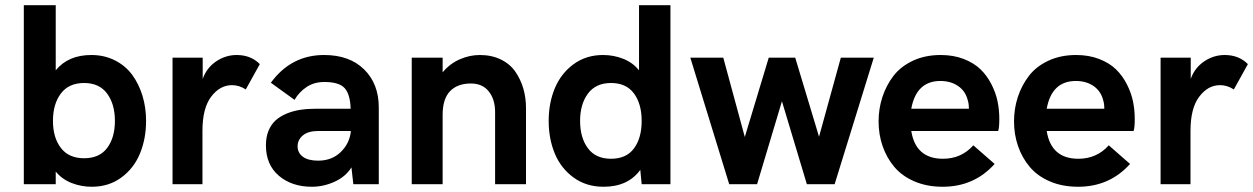

<svg xmlns="http://www.w3.org/2000/svg" viewBox="-20 -710 4830 740"><path d="M334 9.8Q293 9.8 256.1 -4.6Q219.2 -19 194.8 -48.8V0H71.8V-689.9H194.8V-439Q242.7 -498 332 -498Q381.8 -498 422.6 -477.5Q463.4 -457 489.3 -421.9Q515.1 -386.7 529.1 -341.1Q543 -295.4 543 -244.1Q543 -175.3 519.5 -118.4Q496.1 -61.5 447.8 -25.9Q399.4 9.8 334 9.8ZM304.2 -390.1Q245.1 -390.1 214.6 -349.6Q184.1 -309.1 184.1 -244.1Q184.1 -179.7 214.6 -139.9Q245.1 -100.1 304.2 -100.1Q363.3 -100.1 393.1 -139.9Q422.9 -179.7 422.9 -244.1Q422.9 -308.6 392.8 -349.4Q362.8 -390.1 304.2 -390.1Z M645 0V-487.8H761.2V-405.8Q776.4 -448.7 813 -473.4Q849.6 -498 892.1 -498Q946.8 -498 981.4 -462.9L927.2 -365.2Q902.3 -381.8 874 -381.8Q827.6 -381.8 793.9 -337.4Q760.3 -293 760.3 -206.1V0Z M1229 -498Q1327.1 -498 1383.5 -442.4Q1439.9 -386.7 1439.9 -295.9V0H1341.8L1334.5 -64.9Q1312 -28.8 1269.3 -9.5Q1226.6 9.8 1182.1 9.8Q1104.5 9.8 1054.7 -32.7Q1004.9 -75.2 1004.9 -149.9Q1004.9 -181.2 1014.6 -205.3Q1024.4 -229.5 1041.5 -245.4Q1058.6 -261.2 1083.5 -271.7Q1108.4 -282.2 1136.7 -286.6Q1165 -291 1199.2 -291H1331.5Q1329.6 -347.2 1308.1 -370.6Q1286.6 -394 1230 -394Q1190.9 -394 1161.9 -374.8Q1132.8 -355.5 1115.2 -325.2L1023.9 -391.1Q1102.1 -498 1229 -498ZM1206.1 -90.8Q1258.3 -90.8 1292.2 -123Q1326.2 -155.3 1332 -201.2V-205.1H1206.1Q1167.5 -205.1 1147.2 -188Q1127 -170.9 1127 -146Q1127 -121.1 1147.2 -106Q1167.5 -90.8 1206.1 -90.8Z M1566.9 0V-487.8H1686V-431.2Q1713.9 -464.8 1752 -481.4Q1790 -498 1829.1 -498Q1875 -498 1910.4 -480.7Q1945.8 -463.4 1966.3 -433.6Q1986.8 -403.8 1997.1 -368.4Q2007.3 -333 2007.3 -293V0H1888.2V-277.8Q1888.2 -327.1 1863.8 -357.7Q1839.4 -388.2 1794.9 -388.2Q1743.2 -388.2 1714.6 -358.6Q1686 -329.1 1686 -267.1V0Z M2306.2 9.8Q2239.7 9.8 2190.9 -25.6Q2142.1 -61 2118.4 -117.9Q2094.7 -174.8 2094.7 -244.1Q2094.7 -313 2118.4 -369.9Q2142.1 -426.8 2190.4 -462.4Q2238.8 -498 2304.2 -498Q2345.2 -498 2382.1 -483.4Q2418.9 -468.8 2442.9 -439V-689.9H2564V0H2453.1L2447.8 -55.2Q2400.4 9.8 2306.2 9.8ZM2453.1 -244.1Q2453.1 -309.6 2423.3 -349.9Q2393.6 -390.1 2335 -390.1Q2276.4 -390.1 2246.1 -349.4Q2215.8 -308.6 2215.8 -244.1Q2215.8 -179.2 2245.8 -138.7Q2275.9 -98.1 2335 -98.1Q2394 -98.1 2423.6 -138.2Q2453.1 -178.2 2453.1 -244.1Z M2790.5 0 2640.6 -487.8H2767.6L2850.6 -182.1L2942.9 -487.8H3044.9L3136.7 -183.1L3220.7 -487.8H3347.7L3196.8 0H3089.8L2993.7 -319.8L2897.9 0Z M3613.3 9.8Q3552.2 9.8 3504.2 -11Q3456.1 -31.7 3426.5 -67.1Q3397 -102.5 3381.6 -147.2Q3366.2 -191.9 3366.2 -242.2Q3366.2 -291 3380.9 -335.9Q3395.5 -380.9 3423.6 -417.5Q3451.7 -454.1 3498.8 -476.1Q3545.9 -498 3605.5 -498Q3654.8 -498 3694.3 -482.7Q3733.9 -467.3 3759 -442.9Q3784.2 -418.5 3801 -385.5Q3817.9 -352.5 3824.7 -319.6Q3831.5 -286.6 3831.5 -252Q3831.5 -217.3 3827.1 -205.1H3492.2Q3509.3 -98.1 3614.3 -98.1Q3685.1 -98.1 3731.4 -149.9L3813.5 -78.1Q3734.4 9.8 3613.3 9.8ZM3492.2 -291H3714.4Q3714.4 -308.6 3710.4 -321.8Q3701.7 -358.4 3673.1 -378.2Q3644.5 -397.9 3604.5 -397.9Q3511.7 -397.9 3492.2 -291Z M4135.3 9.8Q4074.2 9.8 4026.1 -11Q3978 -31.7 3948.5 -67.1Q3918.9 -102.5 3903.6 -147.2Q3888.2 -191.9 3888.2 -242.2Q3888.2 -291 3902.8 -335.9Q3917.5 -380.9 3945.6 -417.5Q3973.6 -454.1 4020.8 -476.1Q4067.9 -498 4127.4 -498Q4176.8 -498 4216.3 -482.7Q4255.9 -467.3 4281 -442.9Q4306.2 -418.5 4323 -385.5Q4339.8 -352.5 4346.7 -319.6Q4353.5 -286.6 4353.5 -252Q4353.5 -217.3 4349.1 -205.1H4014.2Q4031.2 -98.1 4136.2 -98.1Q4207 -98.1 4253.4 -149.9L4335.4 -78.1Q4256.3 9.8 4135.3 9.8ZM4014.2 -291H4236.3Q4236.3 -308.6 4232.4 -321.8Q4223.6 -358.4 4195.1 -378.2Q4166.5 -397.9 4126.5 -397.9Q4033.7 -397.9 4014.2 -291Z M4453.1 0V-487.8H4569.3V-405.8Q4584.5 -448.7 4621.1 -473.4Q4657.7 -498 4700.2 -498Q4754.9 -498 4789.6 -462.9L4735.4 -365.2Q4710.4 -381.8 4682.1 -381.8Q4635.7 -381.8 4602.1 -337.4Q4568.4 -293 4568.4 -206.1V0Z"/></svg>

Font: HK Grotesk Legacy
Style: Bold
Weight: 700
Designer: Alfredo Marco Pradil
Foundry: Hanken Design Co.
Version: Version 2.022;PS 002.022;hotconv 1.0.88;makeotf.lib2.5.64775